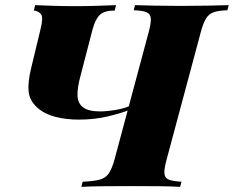

<svg xmlns="http://www.w3.org/2000/svg" viewBox="-20 -728 911 748"><path d="M559 -602Q569 -639 567.5 -656.5Q566 -674 550.5 -680.5Q535 -687 501 -688L506 -708Q535 -707 582.5 -706Q630 -705 684 -705Q737 -705 788 -706Q839 -707 871 -708L866 -688Q832 -687 813 -680.5Q794 -674 783 -656.5Q772 -639 762 -602L629 -106Q619 -70 620.5 -52Q622 -34 638 -28Q654 -22 687 -20L682 0Q652 -2 601.5 -2.5Q551 -3 494 -3Q439 -3 385 -2.5Q331 -2 297 0L302 -20Q345 -22 368 -28Q391 -34 403.5 -52Q416 -70 426 -106ZM138 -615Q149 -659 140.5 -671.5Q132 -684 112 -687L117 -708Q139 -707 183 -705.5Q227 -704 272 -704Q317 -704 363 -705.5Q409 -707 432 -708L427 -687Q388 -687 370 -671Q352 -655 341 -615L294 -434Q281 -387 282 -356Q283 -325 304 -309.5Q325 -294 369 -294Q397 -294 432 -300Q467 -306 489 -317L485 -300Q452 -287 400 -274.5Q348 -262 286 -262Q238 -262 196.5 -272.5Q155 -283 126 -308Q95 -336 91.5 -371.5Q88 -407 101 -461Z"/></svg>

Font: Playfair Display Black
Style: Italic
Weight: 900
Italic angle: -14°
Designer: Claus Eggers Sørensen
Foundry: Claus Eggers Sørensen
Version: Version 1.203